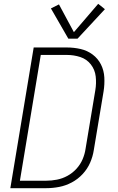

<svg xmlns="http://www.w3.org/2000/svg" viewBox="-20 -983 616 1003"><path d="M34 0H222Q255 0 289 -6.5Q323 -13 355 -30Q387 -47 412 -74Q437 -101 451 -133.5Q465 -166 470 -199L521 -505Q527 -542 525 -578.5Q523 -615 507.5 -646Q492 -677 464 -698Q436 -719 401 -727Q366 -735 329 -735H156ZM222 -39H84L193 -696H329Q366 -696 399.5 -685Q433 -674 454.5 -646.5Q476 -619 480 -583.5Q484 -548 478 -512L427 -206Q423 -178 411.5 -151Q400 -124 379.5 -101.5Q359 -79 332.5 -64.5Q306 -50 277.5 -44.5Q249 -39 222 -39ZM337 -781H385L528 -935L493 -963L366 -815L288 -960L246 -939Z"/></svg>

Font: Iosevka Sparkle XLtObl
Style: Regular
Weight: 200
Italic angle: -9°
Designer: Belleve Invis
Foundry: Belleve Invis
Version: Version 4.5.0; ttfautohint (v1.8.3)